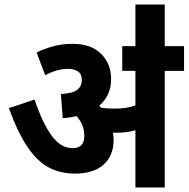

<svg xmlns="http://www.w3.org/2000/svg" viewBox="-20 -825 830 845"><path d="M480 -210Q480 -140 436 -100.5Q392 -61 310 -61Q248 -61 197.5 -86.5Q147 -112 103.5 -174.5Q60 -237 19 -349L132 -387Q168 -281 208 -227Q248 -173 300 -173Q351 -173 351 -226Q351 -252 342.5 -273.5Q334 -295 317 -314Q289 -307 256 -305L248 -411Q299 -414 319.5 -429.5Q340 -445 340 -473Q340 -500 322.5 -511Q305 -522 279 -522Q254 -522 228.5 -514.5Q203 -507 179 -494L141 -594Q171 -609 211 -620.5Q251 -632 300 -632Q381 -632 425 -588Q469 -544 469 -477Q469 -405 417 -360Q421 -356 425 -351Q438 -349 451.5 -348Q465 -347 482 -347Q508 -347 530.5 -350Q553 -353 576 -361V-513H518V-622H790V-513H705V0H576V-252Q557 -246 537 -243.5Q517 -241 497 -241Q487 -241 477 -241Q480 -226 480 -210ZM576 -617V-805H705V-617Z"/></svg>

Font: Noto Sans SemiCondensed
Style: Bold
Weight: 700
Width: 4
Designer: Monotype Design Team
Foundry: Monotype Imaging Inc.
Version: Version 2.013; ttfautohint (v1.8.4.7-5d5b)